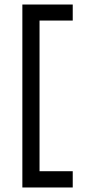

<svg xmlns="http://www.w3.org/2000/svg" viewBox="-20 -734 378 850"><path d="M79 96H302V24H155V-643H302V-714H79Z"/></svg>

Font: MV Cash
Style: Regular
Weight: 400
Designer: Rodrigo Fuenzalida
Foundry: fragTYPE
Version: Version 1.100;Glyphs 3.1.2 (3151)